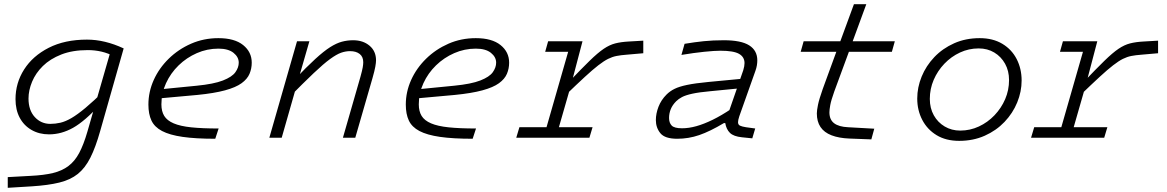

<svg xmlns="http://www.w3.org/2000/svg" viewBox="-20 -657 5566 916"><path d="M397 -29 510 -421 542 -426H570L458 -32Q436 46 411 95.5Q386 145 351 173Q316 201 263 214Q210 227 132 232L17 239V188L126 182Q189 179 232.5 168.5Q276 158 306.5 135Q337 112 358 72.5Q379 33 397 -29ZM528 -386Q497 -403 465 -410.5Q433 -418 399 -418Q326 -418 272.5 -397Q219 -376 184.5 -342Q150 -308 133 -267Q116 -226 116 -187Q116 -131 146 -98.5Q176 -66 220 -66Q244 -66 268 -71.5Q292 -77 320.5 -93.5Q349 -110 388 -142.5Q427 -175 482 -229L458 -159Q385 -79 329 -47.5Q273 -16 214 -16Q167 -16 130.5 -37Q94 -58 74 -95.5Q54 -133 54 -184Q54 -261 95 -325.5Q136 -390 212.5 -429Q289 -468 395 -468Q480 -468 570 -426Z M1022 -425Q968 -425 919 -403.5Q870 -382 832 -345Q794 -308 772 -260Q750 -212 750 -159Q750 -126 763.5 -104Q777 -82 808.5 -68.5Q840 -55 892.5 -49.5Q945 -44 1023 -44L1007 5Q913 5 851 -4Q789 -13 753 -32Q717 -51 702.5 -82Q688 -113 688 -158Q688 -219 713.5 -275.5Q739 -332 785 -377Q831 -422 891.5 -448.5Q952 -475 1022 -475Q1099 -475 1140 -442Q1181 -409 1181 -358Q1181 -330 1170.5 -305Q1160 -280 1132.5 -260Q1105 -240 1053.5 -226Q1002 -212 921 -204L711 -185L725 -229L918 -248Q1000 -256 1043.5 -273Q1087 -290 1103 -312.5Q1119 -335 1119 -358Q1119 -385 1094 -405Q1069 -425 1022 -425Z M1456 -460 1398 -259 1324 0H1265L1397 -460ZM1355 -188 1384 -276Q1443 -338 1484 -375.5Q1525 -413 1555 -432Q1585 -451 1611 -458Q1637 -465 1665 -465Q1712 -465 1743 -439Q1774 -413 1774 -369Q1774 -358 1770.5 -338.5Q1767 -319 1757 -284L1675 0H1616L1700 -292Q1708 -321 1710.5 -335.5Q1713 -350 1713 -360Q1713 -386 1696 -399.5Q1679 -413 1650 -413Q1629 -413 1607.5 -405.5Q1586 -398 1555 -375.5Q1524 -353 1476.5 -308Q1429 -263 1355 -188Z M2250 -425Q2196 -425 2147 -403.5Q2098 -382 2060 -345Q2022 -308 2000 -260Q1978 -212 1978 -159Q1978 -126 1991.5 -104Q2005 -82 2036.5 -68.5Q2068 -55 2120.5 -49.5Q2173 -44 2251 -44L2235 5Q2141 5 2079 -4Q2017 -13 1981 -32Q1945 -51 1930.5 -82Q1916 -113 1916 -158Q1916 -219 1941.5 -275.5Q1967 -332 2013 -377Q2059 -422 2119.5 -448.5Q2180 -475 2250 -475Q2327 -475 2368 -442Q2409 -409 2409 -358Q2409 -330 2398.5 -305Q2388 -280 2360.5 -260Q2333 -240 2281.5 -226Q2230 -212 2149 -204L1939 -185L1953 -229L2146 -248Q2228 -256 2271.5 -273Q2315 -290 2331 -312.5Q2347 -335 2347 -358Q2347 -385 2322 -405Q2297 -425 2250 -425Z M2759 -460 2703 -247 2632 0H2573L2705 -460ZM2675 -200 2693 -265Q2754 -329 2793 -367Q2832 -405 2860 -424Q2888 -443 2915.5 -450Q2943 -457 2980 -459L3049 -463V-403L2969 -396Q2942 -394 2921.5 -390Q2901 -386 2881 -376Q2861 -366 2834.5 -345.5Q2808 -325 2770 -290Q2732 -255 2675 -200ZM2595 -460H2758L2744 -410H2581ZM2458 -50H2807L2792 0H2443Z M3234 -45Q3266 -45 3302 -55Q3338 -65 3380 -85.5Q3422 -106 3471 -139L3440 -70H3434Q3367 -30 3316 -12.5Q3265 5 3211 5Q3152 5 3130.5 -21.5Q3109 -48 3109 -84Q3109 -115 3121.5 -147.5Q3134 -180 3160 -206Q3176 -222 3198 -233Q3220 -244 3258.5 -252Q3297 -260 3360 -266L3539 -283L3524 -237L3370 -222Q3315 -217 3283 -210Q3251 -203 3234 -194Q3217 -185 3206 -174Q3188 -156 3180 -136Q3172 -116 3172 -94Q3172 -71 3184.5 -58Q3197 -45 3234 -45ZM3507 -102Q3504 -93 3502.5 -86Q3501 -79 3501 -74Q3501 -62 3510.5 -57.5Q3520 -53 3539 -50L3583 -44L3569 3L3520 -2Q3480 -6 3462.5 -23Q3445 -40 3440 -70L3445 -89L3526 -322Q3529 -332 3530.5 -340.5Q3532 -349 3532 -356Q3532 -385 3506 -400Q3480 -415 3417 -415Q3389 -415 3340 -410Q3291 -405 3231 -395L3246 -448Q3294 -456 3337.5 -460.5Q3381 -465 3433 -465Q3516 -465 3554.5 -440.5Q3593 -416 3593 -369Q3593 -358 3591 -345.5Q3589 -333 3584 -319Z M3960 -220Q3945 -178 3941 -155.5Q3937 -133 3937 -121Q3937 -86 3959.5 -69Q3982 -52 4026 -50L4151 -43L4137 8L4032 4Q3982 2 3947 -11.5Q3912 -25 3894.5 -51Q3877 -77 3877 -116Q3877 -130 3882.5 -157Q3888 -184 3905 -232L3970 -410H3800L3814 -460H3989L4054 -637H4113L4048 -460H4249L4235 -410H4030Z M4654 -475Q4717 -475 4762 -448Q4807 -421 4830.5 -375Q4854 -329 4854 -273Q4854 -220 4833 -168.5Q4812 -117 4772.5 -75.5Q4733 -34 4678 -9.5Q4623 15 4556 15Q4493 15 4448.5 -12Q4404 -39 4380 -85Q4356 -131 4356 -187Q4356 -240 4377 -291.5Q4398 -343 4437.5 -384.5Q4477 -426 4532 -450.5Q4587 -475 4654 -475ZM4561 -34Q4608 -34 4650 -53.5Q4692 -73 4724.5 -107Q4757 -141 4775.5 -184Q4794 -227 4794 -275Q4794 -319 4775 -353Q4756 -387 4723.5 -406.5Q4691 -426 4649 -426Q4602 -426 4560 -406.5Q4518 -387 4485.5 -353Q4453 -319 4434.5 -276Q4416 -233 4416 -185Q4416 -141 4435 -107Q4454 -73 4487 -53.5Q4520 -34 4561 -34Z M5215 -460 5159 -247 5088 0H5029L5161 -460ZM5131 -200 5149 -265Q5210 -329 5249 -367Q5288 -405 5316 -424Q5344 -443 5371.5 -450Q5399 -457 5436 -459L5505 -463V-403L5425 -396Q5398 -394 5377.5 -390Q5357 -386 5337 -376Q5317 -366 5290.5 -345.5Q5264 -325 5226 -290Q5188 -255 5131 -200ZM5051 -460H5214L5200 -410H5037ZM4914 -50H5263L5248 0H4899Z"/></svg>

Font: Intel One Mono Light
Style: Italic
Weight: 300
Italic angle: -16°
Monospace: yes
Designer: Fred Shallcrass
Foundry: Frere-Jones Type LLC
Version: Version 1.004